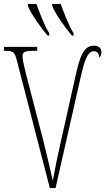

<svg xmlns="http://www.w3.org/2000/svg" viewBox="-20 -951 533 971"><path d="M344 -771H352V-784C330 -815 304 -885 287 -931H244V-921C259 -882 312 -807 344 -771ZM221 -771H229V-784C207 -815 181 -885 164 -931H121V-921C136 -882 189 -807 221 -771ZM65 -646 232 0H261L391 -574C406 -638 422 -692 454 -692C474 -692 482 -677 482 -659C491 -667 493 -679 493 -686C493 -708 479 -720 454 -720C404 -720 384 -667 362 -567L285 -223C272 -167 259 -101 247 -37C233 -98 216 -173 198 -244L114 -567C109 -588 94 -643 94 -666C94 -685 99 -694 149 -694H168V-714H0V-694H4C46 -694 54 -690 65 -646Z"/></svg>

Font: Noto Serif ExtraCondensed Thin
Style: Regular
Weight: 100
Width: 2
Designer: Monotype Design Team
Foundry: Monotype Imaging Inc.
Version: Version 2.013